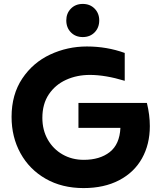

<svg xmlns="http://www.w3.org/2000/svg" viewBox="-20 -951 823 979"><path d="M39 -355Q39 -469 93.5 -550.5Q148 -632 236 -673Q324 -714 423 -714Q525 -714 616 -681V-539Q517 -569 438 -569Q372 -569 317 -544Q262 -519 229 -470Q196 -421 196 -350Q196 -288 223.5 -239.5Q251 -191 299 -163.5Q347 -136 407 -136Q489 -136 539.5 -175.5Q590 -215 594 -299H380V-426H729Q744 -365 744 -308Q744 -215 704 -143.5Q664 -72 587.5 -32Q511 8 406 8Q296 8 213 -39.5Q130 -87 84.5 -169.5Q39 -252 39 -355ZM318 -847Q318 -883 341.5 -907Q365 -931 402 -931Q439 -931 462.5 -907Q486 -883 486 -847Q486 -810 462.5 -786Q439 -762 402 -762Q365 -762 341.5 -786Q318 -810 318 -847Z"/></svg>

Font: Chess Sans
Style: Bold
Weight: 700
Designer: Wolf Bōese
Foundry: Wolf Bōese
Version: Version 7.223